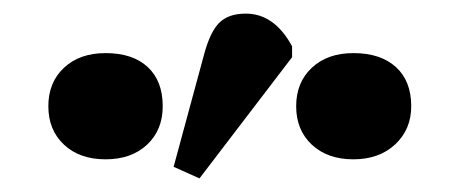

<svg xmlns="http://www.w3.org/2000/svg" viewBox="-20 -844 675 282"><path d="M273 -582 235 -599 280 -765Q289 -798 302.5 -811Q316 -824 341 -824Q383 -824 409 -776V-760ZM135 -610Q97 -610 74 -631.5Q51 -653 51 -688Q51 -723 74 -744.5Q97 -766 135 -766Q175 -766 197 -745.5Q219 -725 219 -688Q219 -653 196 -631.5Q173 -610 135 -610ZM499 -610Q461 -610 438 -631.5Q415 -653 415 -688Q415 -723 438 -744.5Q461 -766 499 -766Q539 -766 561.5 -745.5Q584 -725 584 -688Q584 -654 560.5 -632Q537 -610 499 -610Z"/></svg>

Font: Literata 36pt
Style: Bold
Weight: 700
Designer: Latin by Veronika Burian and Jose Scaglione. Greek by Irene Vlachou. Cyrillic by Vera Evstafieva.
Foundry: TypeTogether
Version: Version 3.002